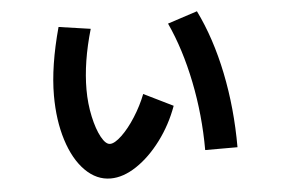

<svg xmlns="http://www.w3.org/2000/svg" viewBox="-47 -647 1093 746"><g transform="rotate(-5 500.0 -274.0)"><path d="M164 -305Q164 -419 205 -569L329 -551Q292 -424 292 -317Q292 -262 303 -211.5Q314 -161 331 -130Q348 -99 365 -99Q383 -99 411 -125.5Q439 -152 466 -194.5Q493 -237 510 -281L624 -225Q598 -153 553.5 -93.5Q509 -34 457 0.5Q405 35 356 35Q301 35 257 -9Q213 -53 188.5 -130.5Q164 -208 164 -305ZM746 -583Q800 -473 828.5 -334Q857 -195 857 -43H731Q731 -179 704.5 -310Q678 -441 630 -545Z"/></g></svg>

Font: Enso
Style: Bold
Weight: 700
Designer: Coji Morishita
Foundry: UNDERFOREST DESIGN
Version: Version 1.000